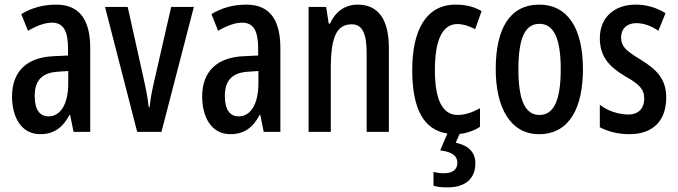

<svg xmlns="http://www.w3.org/2000/svg" viewBox="-20 -570 2930 830"><path d="M223 -550C167 -550 116 -536 72 -509L101 -437C141 -460 175 -472 205 -472C254 -472 274 -436 274 -361V-330L211 -327C97 -322 32 -262 32 -153C32 -68 69 10 154 10C213 10 251 -18 281 -74H283L298 0H370V-362C370 -483 325 -550 223 -550ZM230 -260 275 -263V-209C275 -121 242 -67 190 -67C152 -67 130 -95 130 -156C130 -222 162 -256 230 -260Z M573 0H678L818 -540H720L645 -212C635 -169 629 -132 627 -107H623C618 -150 610 -190 601 -230L532 -540H434Z M1045 -550C989 -550 938 -536 894 -509L923 -437C963 -460 997 -472 1027 -472C1076 -472 1096 -436 1096 -361V-330L1033 -327C919 -322 854 -262 854 -153C854 -68 891 10 976 10C1035 10 1073 -18 1103 -74H1105L1120 0H1192V-362C1192 -483 1147 -550 1045 -550ZM1052 -260 1097 -263V-209C1097 -121 1064 -67 1012 -67C974 -67 952 -95 952 -156C952 -222 984 -256 1052 -260Z M1526 -550C1473 -550 1430 -521 1407 -468H1401L1390 -540H1314V0H1410V-274C1410 -410 1435 -465 1501 -465C1547 -465 1565 -423 1565 -341V0H1661V-363C1661 -488 1614 -550 1526 -550Z M2035 135C2035 89 2005 58 1950 47L1967 9C1997 6 2030 -5 2055 -22V-102C2022 -84 1990 -73 1959 -73C1893 -73 1860 -138 1860 -267C1860 -398 1893 -466 1957 -466C1982 -466 2007 -458 2034 -444L2062 -522C2031 -540 1996 -550 1950 -550C1822 -550 1762 -440 1762 -267C1762 -99 1812 -8 1914 7L1883 80C1930 86 1957 101 1957 134C1957 161 1939 179 1899 179C1884 179 1869 177 1854 173V233C1869 238 1890 240 1915 240C1991 240 2035 203 2035 135Z M2500 -271C2500 -453 2430 -550 2312 -550C2182 -550 2123 -444 2123 -271C2123 -107 2185 10 2310 10C2444 10 2500 -108 2500 -271ZM2221 -270C2221 -402 2248 -467 2312 -467C2375 -467 2404 -402 2404 -271C2404 -138 2375 -73 2312 -73C2249 -73 2221 -140 2221 -270Z M2860 -149C2860 -231 2815 -272 2748 -313C2684 -352 2665 -370 2665 -408C2665 -446 2690 -470 2731 -470C2764 -470 2797 -457 2826 -437L2857 -513C2818 -537 2776 -550 2728 -550C2634 -550 2573 -493 2573 -405C2573 -323 2616 -280 2683 -240C2746 -205 2765 -182 2765 -145C2765 -100 2739 -75 2696 -75C2650 -75 2604 -93 2573 -117V-20C2607 -2 2650 10 2701 10C2801 10 2860 -46 2860 -149Z"/></svg>

Font: Noto Sans Myanmar UI ExtraCondensed Medium
Style: Regular
Weight: 500
Width: 2
Designer: Monotype Design Team
Foundry: Monotype Imaging Inc.
Version: Version 2.103